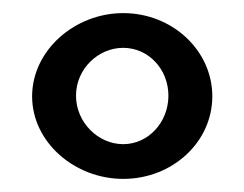

<svg xmlns="http://www.w3.org/2000/svg" viewBox="-20 -769 373 293"><path d="M29 -622C29 -552 94 -496 168 -496C243 -496 304 -552 304 -622C304 -692 243 -749 168 -749C94 -749 29 -692 29 -622ZM96 -623C96 -664 130 -696 168 -696C206 -696 237 -664 237 -623C237 -582 206 -549 168 -549C130 -549 96 -582 96 -623Z"/></svg>

Font: Charger Sport
Style: DfBd
Weight: 400
Designer: Jasper
Foundry: Cannot Into Space Fonts
Version: Version 1.1